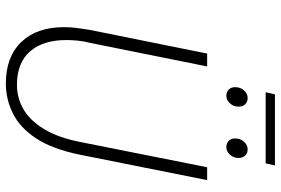

<svg xmlns="http://www.w3.org/2000/svg" viewBox="-168 -756 937 640"><g transform="rotate(90 300.0 -436.5)"><path d="M259 12Q170 12 120.5 -39.5Q71 -91 71 -182Q71 -203 73.5 -222.5Q76 -242 80 -267L159 -659H202L124 -272Q118 -248 116 -228Q114 -208 114 -190Q114 -112 152 -68.5Q190 -25 264 -25Q306 -25 343.5 -46Q381 -67 410.5 -115Q440 -163 455 -242L538 -659H581L496 -234Q477 -142 441.5 -88.5Q406 -35 358.5 -11.5Q311 12 259 12ZM300 -723Q287 -723 279 -731Q271 -739 271 -752Q271 -770 282 -782Q293 -794 307 -794Q320 -794 328 -786Q336 -778 336 -763Q336 -747 325 -735Q314 -723 300 -723ZM471 -723Q458 -723 450 -731Q442 -739 442 -752Q442 -770 453 -782Q464 -794 478 -794Q491 -794 499 -786Q507 -778 507 -763Q507 -747 496 -735Q485 -723 471 -723ZM288 -854 295 -885H532L525 -854Z"/></g></svg>

Font: Source Code Pro ExtraLight Light
Style: Italic
Weight: 300
Italic angle: -11°
Monospace: yes
Version: Version 1.016;hotconv 1.0.116;makeotfexe 2.5.65601